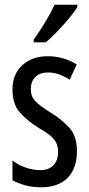

<svg xmlns="http://www.w3.org/2000/svg" viewBox="-20 -786 379 816"><path d="M307 -144Q307 -70 267 -30Q227 10 155 10Q118 10 87 1.5Q56 -7 33 -20V-104Q55 -86 87 -74.5Q119 -63 152 -63Q187 -63 207 -83.5Q227 -104 227 -141Q227 -173 208.5 -195Q190 -217 145 -242Q95 -273 64 -308.5Q33 -344 33 -406Q33 -470 74.5 -508.5Q116 -547 183 -547Q250 -547 306 -512L276 -447Q255 -461 232 -469.5Q209 -478 184 -478Q150 -478 130.5 -459Q111 -440 111 -408Q111 -376 130 -356Q149 -336 196 -307Q246 -276 276.5 -241Q307 -206 307 -144ZM309 -757Q297 -736 273 -707.5Q249 -679 222.5 -651.5Q196 -624 175 -606H123V-617Q181 -699 212 -766H309Z"/></svg>

Font: Noto Sans Bengali UI ExtraCondensed
Style: Regular
Weight: 400
Width: 2
Designer: Jelle Bosma - Monotype Design Team
Foundry: Monotype Imaging Inc.
Version: Version 2.003; ttfautohint (v1.8.4.7-5d5b)